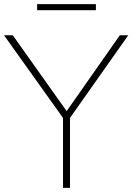

<svg xmlns="http://www.w3.org/2000/svg" viewBox="-28 -911 642 931"><path d="M277.5 0V-353.5L287 -326L-8.5 -740H34L304.5 -359H286L553 -740H594L302 -326L311.5 -353.5V0ZM152 -861.5V-891H437V-861.5Z"/></svg>

Font: Encode Sans SC SemiExpanded Thin
Style: Regular
Weight: 250
Width: 6
Designer: Multiple Designers
Foundry: Impallari Type
Version: Version 3.002